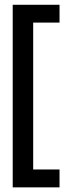

<svg xmlns="http://www.w3.org/2000/svg" viewBox="-20 -711 273 816"><path d="M34 85.3V-675.7H121V85.3ZM34 85.3V9.3H233V85.3ZM34 -615V-690.7H233V-615Z"/></svg>

Font: Bricolage Grotesque 96pt ExtraBold Condensed
Style: Regular
Weight: 800
Width: 3
Version: Version 1.001;gftools[0.9.33.dev8+g029e19f]